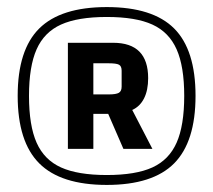

<svg xmlns="http://www.w3.org/2000/svg" viewBox="-20 -702 603 543"><path d="M282 -682Q412 -682 472.5 -621.5Q533 -561 533 -431Q533 -301 472.5 -240Q412 -179 282 -179Q152 -179 91 -240Q30 -301 30 -431Q30 -561 91 -621.5Q152 -682 282 -682ZM282 -207Q364 -207 411 -228.5Q458 -250 479.5 -298.5Q501 -347 501 -431Q501 -514 479.5 -562.5Q458 -611 411 -632.5Q364 -654 282 -654Q200 -654 152.5 -632.5Q105 -611 83.5 -562.5Q62 -514 62 -431Q62 -347 83.5 -298.5Q105 -250 152.5 -228.5Q200 -207 282 -207ZM286 -380H244V-281H172V-581H300Q399 -581 399 -481Q399 -447 387.5 -424Q376 -401 354 -391L411 -281H329ZM288 -435Q308 -435 316 -439.5Q324 -444 324 -457V-502Q324 -515 316.5 -519Q309 -523 288 -523H244V-435Z"/></svg>

Font: Changa Light
Style: Regular
Weight: 300
Designer: Eduardo Rodriguez Tunni
Foundry: Eduardo Rodriguez Tunni
Version: Version 2.002; ttfautohint (v1.5) -l 8 -r 50 -G 110 -x 14 -H